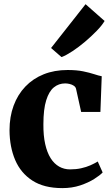

<svg xmlns="http://www.w3.org/2000/svg" viewBox="-20 -908 548 938"><path d="M284.5 11Q195 11 138.2 -25.8Q81.5 -62.5 54.2 -126.2Q27 -190 26.5 -271.5Q26.5 -337.5 46.5 -391.8Q66.5 -446 103.8 -485Q141 -524 193.2 -545Q245.5 -566 310.5 -566Q355 -566 386.2 -559.5Q417.5 -553 439.5 -545.8Q461.5 -538.5 477 -535.5L470.5 -361H376.5L351.5 -474Q349.5 -483 340.8 -489Q332 -495 320.2 -497.8Q308.5 -500.5 298.5 -500.5Q267 -500.5 243.2 -481.2Q219.5 -462 205.8 -418.2Q192 -374.5 192 -301Q191.5 -245.5 200.8 -204.2Q210 -163 227.2 -135.5Q244.5 -108 268.8 -94.2Q293 -80.5 322 -80.5Q351.5 -80.5 376.5 -86Q401.5 -91.5 421.8 -100.5Q442 -109.5 457.5 -119L481.5 -65.5Q468.5 -51.5 440 -33.5Q411.5 -15.5 371.8 -2.2Q332 11 284.5 11ZM280 -629.5 229.5 -673.5 398 -887.5 491 -805.5Q478 -783.5 452.2 -757Q426.5 -730.5 395.5 -704.2Q364.5 -678 334.2 -658Q304 -638 281.5 -629.5Z"/></svg>

Font: Merriweather 28pt ExtraBold
Style: Regular
Weight: 800
Version: Version 2.100